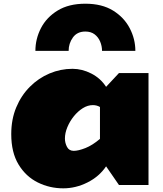

<svg xmlns="http://www.w3.org/2000/svg" viewBox="-20 -1003 883 1041"><path d="M41 -275.9Q41 -356 68.1 -420.9Q95.2 -485.8 142.1 -532.7Q189 -579.6 248.5 -604.7Q308.1 -629.9 373 -629.9Q425.3 -629.9 475.3 -604.2Q525.4 -578.6 555.2 -532.2L625 -606.9H785.2V0H625L555.2 -101.1Q517.6 -45.4 454.1 -13.7Q390.6 18.1 323.2 18.1Q249 18.1 184.6 -13.9Q120.1 -45.9 80.6 -111.1Q41 -176.3 41 -275.9ZM332 -252Q332 -228 343.3 -206.5Q354.5 -185.1 379.9 -185.1Q404.3 -185.1 442.4 -200Q480.5 -214.8 522 -250V-422.9Q504.9 -433.1 483.4 -433.1Q455.6 -433.1 428.7 -416.3Q401.9 -399.4 380.1 -372.3Q358.4 -345.2 345.2 -313.5Q332 -281.7 332 -252ZM533.2 -727.1Q533.2 -752.9 523.2 -777.1Q513.2 -801.3 493.2 -816.7Q473.1 -832 442.9 -832Q398.4 -832 375.2 -799.8Q352.1 -767.6 352.1 -727.1H171.9Q171.9 -792 202.1 -850.6Q232.4 -909.2 292.7 -946Q353 -982.9 442.9 -982.9Q532.7 -982.9 592.8 -945.8Q652.8 -908.7 683.3 -850.1Q713.9 -791.5 713.9 -727.1Z"/></svg>

Font: Rammetto One
Style: Regular
Weight: 400
Designer: Vernon Adams
Foundry: Vernon Adams
Version: Version 1.100; ttfautohint (v1.8.4.7-5d5b)